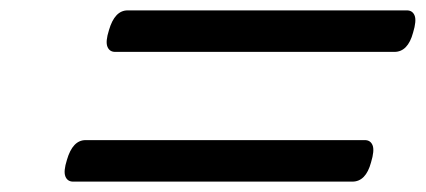

<svg xmlns="http://www.w3.org/2000/svg" viewBox="-20 -623 820 370"><path d="M202 -523Q191 -523 187 -533Q183 -543 190 -565Q201 -603 226 -603H764Q775 -603 779 -593Q783 -583 776 -560Q766 -523 740 -523ZM121 -273Q110 -273 106 -283Q102 -293 109 -315Q120 -353 145 -353H683Q694 -353 698 -343Q702 -333 695 -310Q685 -273 659 -273Z"/></svg>

Font: Playwrite IN
Style: Regular
Weight: 400
Designer: Veronika Burian, José Scaglione
Foundry: TypeTogether
Version: Version 1.002